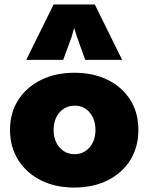

<svg xmlns="http://www.w3.org/2000/svg" viewBox="-20 -835 667 863"><path d="M313 8Q228 8 163 -25Q98 -58 61.5 -116.5Q25 -175 25 -251Q25 -329 62.5 -386.5Q100 -444 165 -476Q230 -508 314 -508Q400 -508 465 -475.5Q530 -443 566 -385.5Q602 -328 602 -251Q602 -174 565.5 -115.5Q529 -57 464 -24.5Q399 8 313 8ZM315 -142Q356 -142 382.5 -172.5Q409 -203 409 -251Q409 -299 383 -329.5Q357 -360 317 -360Q274 -360 247.5 -329.5Q221 -299 221 -251Q221 -203 247.5 -172.5Q274 -142 315 -142ZM98 -566 221 -815H406L529 -566H363L325 -672L313 -710L303 -672L264 -566Z"/></svg>

Font: Paytone One
Style: Regular
Weight: 400
Designer: Vernon Adams
Foundry: Vernon Adams
Version: Version 1.002; ttfautohint (v1.8.4.7-5d5b);gftools[0.9.23]